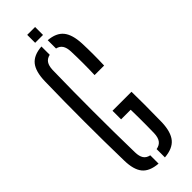

<svg xmlns="http://www.w3.org/2000/svg" viewBox="-296 -915 940 940"><g transform="rotate(-45 174.5 -444.5)"><path d="M157 5.5Q99.5 1 74.5 -29.8Q49.5 -60.5 48.5 -125Q47 -193.5 46.2 -262Q45.5 -330.5 45.5 -399Q45.5 -467.5 46.2 -536Q47 -604.5 48.5 -672.5Q50 -739 75.2 -770.2Q100.5 -801.5 157 -805.5V-748Q136 -743.5 125.8 -728.5Q115.5 -713.5 114.5 -685.5Q113 -613.5 112.2 -542.2Q111.5 -471 111.5 -400.2Q111.5 -329.5 112.2 -258.5Q113 -187.5 114.5 -115Q115 -87.5 125 -72Q135 -56.5 157 -52ZM200.5 6V-51.5Q223.5 -55.5 234.8 -71Q246 -86.5 247 -115Q247.5 -142 247.8 -169.2Q248 -196.5 247.8 -223.8Q247.5 -251 247 -277.5H180.5V-337H312Q313 -298.5 312.8 -246.8Q312.5 -195 311.5 -125Q309 -60.5 283.2 -29.5Q257.5 1.5 200.5 6ZM242 -522.5Q243.5 -563 243.5 -604.2Q243.5 -645.5 242 -685.5Q241 -713 231 -728.2Q221 -743.5 200.5 -748V-805.5Q255 -801 280 -770.2Q305 -739.5 308 -675.5Q309.5 -637 309.5 -599.2Q309.5 -561.5 308 -522.5ZM148 -840V-895H202.5V-840Z"/></g></svg>

Font: Big Shoulders Stencil Display Thin
Style: Regular
Weight: 400
Version: Version 2.001